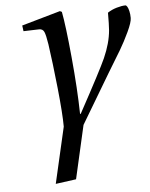

<svg xmlns="http://www.w3.org/2000/svg" viewBox="-53 -546 648 832"><g transform="rotate(-5 271.0 -130.0)"><path d="M70.8 -454.1 238.8 -502 247.1 -498Q258.8 -438 272 -298.1Q285.2 -158.2 287.1 -50.8H290Q389.2 -232.9 411.1 -282.2Q439 -345.2 443.8 -400.4Q445.8 -425.3 445.8 -477.1Q462.9 -488.8 485.4 -495.4Q507.8 -502 523.9 -502Q527.3 -502 531.5 -495.6Q535.6 -489.3 538.8 -475.8Q542 -462.4 542 -445.8Q542 -427.2 522.7 -386.2Q503.4 -345.2 483.6 -311.8Q463.9 -278.3 424.8 -214.8L297.9 -2L245.1 230L155.8 242.2L211.9 -2Q211.9 -57.6 200 -171.6Q188 -285.6 176.8 -362.8Q170.4 -404.3 164.1 -418Q157.7 -431.6 142.1 -431.2L74.2 -429.2Z"/></g></svg>

Font: Linguistics Pro
Style: Italic
Weight: 400
Italic angle: -12°
Designer: Stefan Peev, Context Ltd
Foundry: Stefan Peev, Context Ltd
Version: Version 001.000